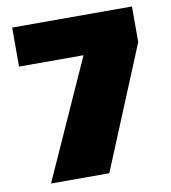

<svg xmlns="http://www.w3.org/2000/svg" viewBox="-79 -756 735 824"><g transform="rotate(-10 289.0 -344.0)"><path d="M77 0 310 -518H29V-688H551V-533L331 0Z"/></g></svg>

Font: Saira Black
Style: Regular
Weight: 900
Designer: Hector Gatti with collaboration of the Omnibus-Type team
Foundry: Omnibus-Type
Version: Version 1.100; ttfautohint (v1.8.3)